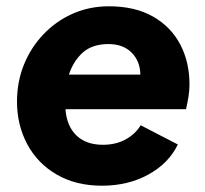

<svg xmlns="http://www.w3.org/2000/svg" viewBox="-20 -578 652 610"><path d="M304 12Q221 12 160 -23.5Q99 -59 66.5 -120Q34 -181 34 -255Q34 -318 56 -372.5Q78 -427 118 -469Q158 -511 211 -534.5Q264 -558 326 -558Q409 -558 466 -525.5Q523 -493 552.5 -437Q582 -381 582 -310Q582 -291 579 -272Q576 -253 571 -231H188Q192 -177 223 -147.5Q254 -118 307 -118Q348 -118 379 -135Q410 -152 427 -180L545 -119Q516 -59 451.5 -23.5Q387 12 304 12ZM325 -438Q273 -438 243 -411Q213 -384 199 -341H426Q425 -384 398 -411Q371 -438 325 -438Z"/></svg>

Font: Plus Jakarta Sans ExtraBold
Style: Italic
Weight: 800
Italic angle: -8°
Designer: Gumpita Rahayu
Foundry: Tokotype
Version: Version 2.071; ttfautohint (v1.8.4.7-5d5b);gftools[0.9.29]